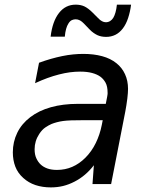

<svg xmlns="http://www.w3.org/2000/svg" viewBox="-20 -792 642 826"><path d="M436.5 -633.3Q415.5 -633.3 399.4 -640.6Q392.1 -644 383.1 -650.1Q374 -656.2 363.8 -667L340.8 -690.9Q338.4 -693.4 333.3 -697.8Q328.1 -702.1 323.2 -704.6Q314.9 -709 305.2 -709Q297.9 -709 289.6 -705.6Q281.2 -702.1 274.4 -690.9Q262.2 -672.4 258.8 -634.3H197.8Q205.6 -700.2 233.9 -736.3Q261.7 -772 305.7 -772Q326.7 -772 342.8 -764.6Q351.1 -760.7 360.1 -753.9Q369.1 -747.1 377.9 -738.3L400.9 -715.3Q407.7 -708.5 410.6 -706.1Q413.6 -703.6 418.9 -700.7Q426.8 -696.3 435.5 -696.3Q445.3 -696.3 453.6 -701.4Q461.9 -706.5 467.3 -715.3Q472.7 -724.1 476.8 -738.5Q481 -752.9 482.9 -772H543.9Q540 -741.2 531.2 -714.6Q522.5 -688 508.3 -669.4Q494.1 -650.9 476.1 -642.1Q458 -633.3 436.5 -633.3ZM198.7 14.2Q162.6 14.2 132.6 4.2Q102.5 -5.9 80.1 -26.4Q56.6 -47.4 45.9 -75.2Q35.2 -103 35.2 -136.7Q35.2 -181.6 54.2 -220.7Q73.2 -259.8 110.4 -288.1Q147.5 -316.4 199.2 -330.8Q251 -345.2 314.9 -345.2H435.1L440.9 -375L442.4 -384.3Q442.9 -386.7 442.9 -389.2Q442.9 -391.6 442.9 -392.6Q442.9 -420.4 434.1 -436.3Q425.3 -452.1 412.1 -461.9Q397.9 -472.2 376.5 -478Q355 -483.9 324.7 -483.9Q303.7 -483.9 281 -481Q258.3 -478 233.9 -471.7Q209 -465.3 183.6 -456.1Q158.2 -446.8 130.9 -434.1L147.9 -522Q174.3 -531.7 199.2 -538.8Q224.1 -545.9 248 -550.8Q272 -555.7 294.7 -557.9Q317.4 -560.1 338.4 -560.1Q383.3 -560.1 419.4 -550.3Q455.6 -540.5 481 -520Q504.9 -501 517.8 -472.9Q530.8 -444.8 530.8 -409.7Q530.8 -393.6 527.8 -368.2Q525.9 -352.5 523.7 -339.1Q521.5 -325.7 519 -312L458 0H377.9L383.8 -81.1Q348.6 -35.2 300.8 -10.7Q276.4 2 251.5 8.1Q226.6 14.2 198.7 14.2ZM225.1 -61Q260.3 -61 290.8 -74.2Q321.3 -87.4 347.2 -113.3Q374.5 -140.6 392.1 -176.8Q409.7 -212.9 418 -254.9L421.9 -274.9H337.9Q308.6 -274.9 287.1 -274.2Q265.6 -273.4 251.5 -271.5Q237.3 -269.5 224.6 -266.1Q211.9 -262.7 202.1 -258.8Q189.5 -253.4 175.3 -243.9Q161.1 -234.4 148.9 -215.8Q128.9 -185.5 128.9 -149.9Q128.9 -126.5 136.5 -110.6Q144 -94.7 154.3 -85Q166 -73.7 183.3 -67.4Q200.7 -61 225.1 -61Z"/></svg>

Font: Hack
Style: Italic
Weight: 400
Italic angle: -11°
Monospace: yes
Designer: Christopher Simpkins
Foundry: Christopher Simpkins
Version: Version 2.019; ttfautohint (v1.4.1) -l 4 -r 80 -G 350 -x 0 -